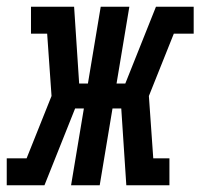

<svg xmlns="http://www.w3.org/2000/svg" viewBox="-60 -550 595 570"><path d="M-40 0V-80H19L93 -265L80 -450H32V-530H160L175 -302H201L239 -530H324L286 -302H312L403 -530H515V-450H456L382 -265L395 -80H443V0H315L300 -228H274L236 0H151L189 -228H163L72 0Z"/></svg>

Font: Iosevka Slab Medium Oblique
Style: Regular
Weight: 500
Italic angle: -9°
Monospace: yes
Designer: Belleve Invis
Foundry: Belleve Invis
Version: Version 11.1.1; ttfautohint (v1.8.3)